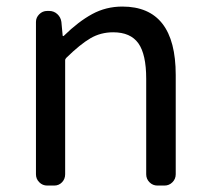

<svg xmlns="http://www.w3.org/2000/svg" viewBox="-20 -577 650 597"><path d="M127 0Q112.3 0 102.1 -10.3Q91.8 -20.5 91.8 -35.2V-508.8Q91.8 -522.5 102.1 -532.7Q112.3 -543 127 -543H132.8Q147.5 -543 158.2 -533.2Q168.9 -523.4 170.9 -508.8L174.8 -466.8Q174.8 -464.8 176.3 -464.8Q177.7 -464.8 178.7 -465.8Q223.6 -509.8 266.6 -533.2Q309.6 -556.6 360.4 -556.6Q526.4 -556.6 526.4 -343.8V-35.2Q526.4 -20.5 516.1 -10.3Q505.9 0 491.2 0H469.7Q455.1 0 444.8 -10.3Q434.6 -20.5 434.6 -35.2V-332Q434.6 -408.2 410.2 -442.4Q385.7 -476.6 332 -476.6Q293 -476.6 261.2 -458Q229.5 -439.5 186.5 -397.5Q182.6 -393.6 182.6 -389.6V-35.2Q182.6 -20.5 172.9 -10.3Q163.1 0 148.4 0Z"/></svg>

Font: Gen Jyuu GothicL Regular
Style: Regular
Weight: 400
Designer: [Source Han Sans]
Ryoko NISHIZUKA  (kana & ideographs); Paul D. Hunt (Latin, Greek & Cyrillic); Wenlong ZHANG  (bopomofo
Version: Version 1.002.20150607